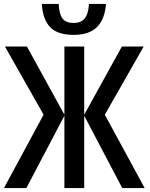

<svg xmlns="http://www.w3.org/2000/svg" viewBox="-23 -949 756 969"><path d="M197 -370 2 -714H113L302 -370V-714H402V-370L592 -714H702L506 -370L707 0H594L402 -365V0H302V-365L110 0H-3ZM512 -929Q506 -852 466.5 -812.5Q427 -773 349 -773Q268 -773 230.5 -811.5Q193 -850 188 -929H273Q276 -876 293.5 -854.5Q311 -833 349 -833Q385 -833 404 -855.5Q423 -878 426 -929Z"/></svg>

Font: Avrile Sans Condensed Medium
Style: Regular
Weight: 500
Width: 3
Designer: Monotype Design Team
Foundry: Monotype Imaging Inc.
Version: Version 2.001;September 10, 2019;FontCreator 11.5.0.2425 64-